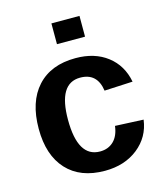

<svg xmlns="http://www.w3.org/2000/svg" viewBox="-110 -809 776 903"><g transform="rotate(-15 278.0 -357.5)"><path d="M290 9.8Q170.4 9.8 104.7 -61.5Q39.1 -132.8 39.1 -261.2Q39.1 -392.6 105.2 -465.3Q171.4 -538.1 292 -538.1Q384.8 -538.1 446 -491Q507.3 -443.8 522.9 -361.8L384.8 -355Q372.1 -443.8 289.1 -443.8Q183.1 -443.8 183.1 -267.1Q183.1 -84 291 -84Q331.1 -84 357.2 -109.1Q383.3 -134.3 389.2 -182.1L526.9 -175.8Q516.1 -93.3 451.2 -41.7Q386.2 9.8 290 9.8ZM361.8 -624H225.1V-725.1H361.8Z"/></g></svg>

Font: Libra Sans Modern
Style: Bold
Weight: 700
Foundry: Stefan Peev, Context Ltd
Version: Version 1.000